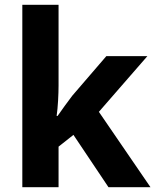

<svg xmlns="http://www.w3.org/2000/svg" viewBox="-20 -780 650 800"><path d="M224 -423Q224 -396 222 -360.5Q220 -325 216 -297H220Q231 -313 249.5 -338.5Q268 -364 281 -381L423 -546H594L392 -314L607 0H432L286 -218L224 -169V0H73V-760H224Z"/></svg>

Font: Noto Sans Meetei Mayek
Style: Bold
Weight: 700
Designer: Monotype Design Team and Neelakash Kshetrimayum
Foundry: Monotype Imaging Inc.
Version: Version 2.002; ttfautohint (v1.8.4.7-5d5b)